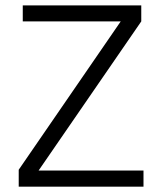

<svg xmlns="http://www.w3.org/2000/svg" viewBox="-20 -696 612 716"><path d="M49.8 0V-63L430.2 -616.2H64.9V-675.8H506.8V-616.2L124 -60.1H515.1V0Z"/></svg>

Font: Clear Sans Light
Style: Regular
Weight: 300
Foundry: Intel Corporation
Version: Version 1.00